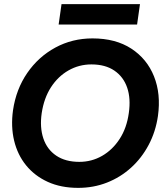

<svg xmlns="http://www.w3.org/2000/svg" viewBox="-20 -898 800 930"><path d="M359 12Q275 12 211.5 -17Q148 -46 106.5 -97Q65 -148 48.5 -216.5Q32 -285 43 -364Q58 -466 112 -544.5Q166 -623 248 -667.5Q330 -712 428 -712Q540 -712 616 -662.5Q692 -613 726 -528Q760 -443 745 -336Q734 -260 700 -196Q666 -132 614.5 -85.5Q563 -39 498 -13.5Q433 12 359 12ZM364 -114Q424 -114 474.5 -143Q525 -172 559.5 -225Q594 -278 604 -351Q614 -421 596 -473.5Q578 -526 534 -556Q490 -586 423 -586Q363 -586 312 -557Q261 -528 227 -475.5Q193 -423 182 -350Q172 -281 190 -227.5Q208 -174 252.5 -144Q297 -114 364 -114ZM264 -779 278 -878H658L644 -779Z"/></svg>

Font: Host Grotesk ExtraBold
Style: Italic
Weight: 800
Italic angle: -8°
Designer: Doğukan Karapınar
Foundry: Element Type
Version: Version 1.003; ttfautohint (v1.8.4.7-5d5b)